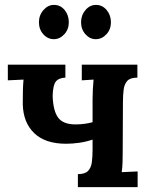

<svg xmlns="http://www.w3.org/2000/svg" viewBox="-20 -764 624 784"><path d="M298 0V-53Q327 -53 339.5 -66Q352 -79 355 -101.5Q358 -124 358 -153V-194Q332 -185 303.5 -181Q275 -177 250 -177Q165 -177 120 -220Q75 -263 73 -338Q73 -370 73.5 -393Q74 -416 76 -439L12 -436V-500H247V-447Q220 -446 208 -431Q196 -416 195 -372Q197 -311 217.5 -283.5Q238 -256 288 -256Q325 -256 358 -265V-357Q358 -374 359 -396Q360 -418 362 -439L314 -436V-500H541V-447Q512 -447 500 -434Q488 -421 485 -398.5Q482 -376 482 -347L481 -143Q481 -126 480.5 -104Q480 -82 477 -61L542 -64V0ZM371 -604Q347 -604 329 -624Q311 -644 311 -673Q311 -702 329 -723Q347 -744 372 -744Q398 -744 415.5 -723Q433 -702 433 -673Q433 -644 414.5 -624Q396 -604 371 -604ZM200 -604Q175 -604 157 -624Q139 -644 139 -673Q139 -702 157.5 -723Q176 -744 200 -744Q227 -744 244 -723Q261 -702 261 -673Q261 -644 242.5 -624Q224 -604 200 -604Z"/></svg>

Font: Lora SemiBold
Style: Regular
Weight: 600
Designer: Olga Karpushina, Alexei Vanyashin (Cyrillic)
Foundry: Cyreal
Version: Version 3.011; ttfautohint (v1.8.4.7-5d5b)